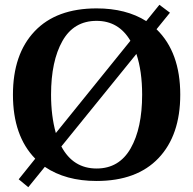

<svg xmlns="http://www.w3.org/2000/svg" viewBox="-20 -745 806 801"><path d="M732 -350Q732 -181 641.5 -85.5Q551 10 383 10Q254 10 167 -49L98 36L58 3L127 -83Q34 -178 34 -350Q34 -519 124.5 -614.5Q215 -710 383 -710Q506 -710 590 -657L645 -725L689 -692L633 -623Q732 -527 732 -350ZM213 -190 524 -575Q475 -658 383 -658Q288 -658 240.5 -574Q193 -490 193 -350Q193 -261 213 -190ZM573 -350Q573 -448 549 -520L236 -134Q285 -42 383 -42Q477 -42 525 -126Q573 -210 573 -350Z"/></svg>

Font: Trirong Bold
Style: Regular
Weight: 700
Designer: Katatrad Team
Foundry: CadsonDemak
Version: Version 1.000